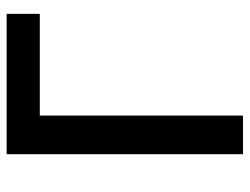

<svg xmlns="http://www.w3.org/2000/svg" viewBox="-107 -647 754 580"><g transform="rotate(-90 270.0 -357.0)"><path d="M94.2 0ZM518.1 -713.9V-613.8H210.9V0H94.2V-713.9Z"/></g></svg>

Font: Open Sans Semibold
Style: Regular
Weight: 600
Foundry: Ascender Corporation
Version: Version 1.10; ttfautohint (v1.5.65-e2d9)